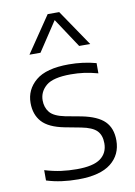

<svg xmlns="http://www.w3.org/2000/svg" viewBox="-91 -866 656 934"><g transform="rotate(-10 237.5 -399.0)"><path d="M219.5 9.5Q176.5 9.5 138 4.2Q99.5 -1 63 -12.5V-63.5Q106.5 -50.5 144 -45.5Q181.5 -40.5 221 -40.5Q302.5 -40.5 338.2 -67Q374 -93.5 374 -141.5Q374 -182 352.2 -204Q330.5 -226 276 -236.5L197 -251.5Q120 -266.5 87.2 -302.8Q54.5 -339 54.5 -396.5Q54.5 -462.5 106.2 -506Q158 -549.5 270 -549.5Q340.5 -549.5 404.5 -532V-481.5Q368 -491.5 336.5 -495.8Q305 -500 271 -500Q183.5 -500 149 -470.8Q114.5 -441.5 114.5 -398.5Q114.5 -363.5 134.5 -339.2Q154.5 -315 209 -304L287.5 -289.5Q365.5 -274 399.8 -239.8Q434 -205.5 434 -145.5Q434 -74.5 380.8 -32.5Q327.5 9.5 219.5 9.5ZM90 -629 211.5 -808H268.5L390 -629H335.5L240 -773.5L144.5 -629Z"/></g></svg>

Font: Encode Sans SemiExpanded SemiExpanded Light
Style: Regular
Weight: 300
Width: 6
Designer: Multiple Designers
Foundry: Impallari Type
Version: Version 3.000; ttfautohint (v1.8.3) -l 8 -r 50 -G 200 -x 14 